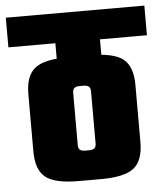

<svg xmlns="http://www.w3.org/2000/svg" viewBox="-69 -685 625 729"><g transform="rotate(-5 244.0 -321.0)"><path d="M-20 -642H508V-529H-20ZM287 -472Q377 -472 412.5 -443.5Q448 -415 448 -345V-127Q448 -57 412.5 -28.5Q377 0 287 0H201Q111 0 75.5 -28.5Q40 -57 40 -127V-345Q40 -415 75.5 -443.5Q111 -472 201 -472ZM159 -553H329V-440H159ZM278 -335Q278 -349 271 -354Q264 -359 253 -359H235Q224 -359 217 -354Q210 -349 210 -335V-137Q210 -123 217 -118Q224 -113 235 -113H253Q264 -113 271 -118Q278 -123 278 -137Z"/></g></svg>

Font: Teko Light
Style: Bold
Weight: 700
Version: Version 2.000;gftools[0.9.28.dev9+g7d2139d.d20230707]